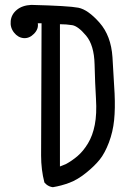

<svg xmlns="http://www.w3.org/2000/svg" viewBox="-20 -782 540 796"><path d="M199.2 -5.9Q183.6 -7.8 171.9 -17.6L164.1 -25.4Q150.4 -78.1 150.4 -137.2Q150.4 -196.3 151.4 -426.3Q152.3 -656.2 152.3 -685.5H136.7Q140.6 -662.1 121.1 -642.1Q101.6 -622.1 78.1 -624Q54.7 -626 38.1 -647Q21.5 -668 24.4 -695.3Q27.3 -722.7 49.8 -741.2Q72.3 -759.8 109.4 -761.7Q264.6 -757.8 304.7 -750Q344.7 -742.2 392.6 -688Q440.4 -633.8 446.3 -544.9Q452.1 -456.1 455.1 -394Q458 -332 453.1 -283.7Q448.2 -235.4 431.6 -191.4Q415 -147.5 393.6 -120.6Q372.1 -93.8 336.9 -65.4Q301.8 -37.1 268.1 -24.4Q234.4 -11.7 199.2 -5.9ZM252.9 -101.6Q278.3 -115.2 301.8 -135.3Q325.2 -155.3 344.7 -187.5Q364.3 -219.7 373 -264.6Q381.8 -309.6 377.9 -373Q374 -436.5 372.1 -515.6Q370.1 -594.7 336.9 -634.3Q303.7 -673.8 279.3 -677.7Q254.9 -681.6 228.5 -681.6V-91.8Z"/></svg>

Font: JasonHandwriting1
Style: Regular
Weight: 400
Version: Version 1.48.20